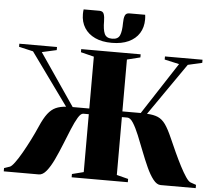

<svg xmlns="http://www.w3.org/2000/svg" viewBox="-62 -1041 1238 1110"><g transform="rotate(5 557.0 -486.5)"><path d="M0 0V-19L32.5 -30Q43 -33.5 61 -57.8Q79 -82 100 -118.8Q121 -155.5 141.8 -196.8Q162.5 -238 179 -276Q200.5 -325.5 221.2 -352.2Q242 -379 267.2 -390.2Q292.5 -401.5 326.5 -403.5L108 -706L25.5 -725V-743H244V-725L159 -706L364.5 -405H461V-706L384.5 -725V-743H729.5V-725L653 -706V-405H759.5L955.5 -706L870.5 -725V-743H1088.5V-725L1006 -706L796 -403.5Q834.5 -402 859.5 -391.2Q884.5 -380.5 903.8 -353.5Q923 -326.5 945 -276Q961.5 -238 980.5 -196.8Q999.5 -155.5 1018.2 -119.2Q1037 -83 1053.5 -58.5Q1070 -34 1082 -30L1114 -19V0H910.5Q888 0 867 -26.8Q846 -53.5 826.8 -96Q807.5 -138.5 789.2 -186Q771 -233.5 753.5 -276Q736 -318.5 719 -345.2Q702 -372 685 -372H653V-36L720 -19V0H394V-19L461 -36V-372H429Q414.5 -372 398.5 -345.2Q382.5 -318.5 365 -276Q347.5 -233.5 328.5 -186Q309.5 -138.5 289.5 -96Q269.5 -53.5 248 -26.8Q226.5 0 203.5 0ZM470 -973Q490.5 -973 496.2 -956.8Q502 -940.5 502 -915Q502 -866.5 512.8 -842.5Q523.5 -818.5 557 -818.5Q591 -818.5 601.5 -842.5Q612 -866.5 612 -915Q612 -940.5 618 -956.8Q624 -973 644 -973H735.5Q736.5 -966.5 737 -959.8Q737.5 -953 737.5 -946Q737.5 -900 716.2 -866Q695 -832 654.5 -813.2Q614 -794.5 557 -794.5Q500 -794.5 459.8 -813.2Q419.5 -832 398 -866Q376.5 -900 376.5 -946Q376.5 -953 377 -959.8Q377.5 -966.5 378.5 -973Z"/></g></svg>

Font: Merriweather 144pt Black
Style: Regular
Weight: 900
Version: Version 2.100